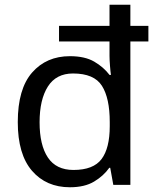

<svg xmlns="http://www.w3.org/2000/svg" viewBox="-20 -780 657 810"><path d="M275 10Q175 10 115 -59.5Q55 -129 55 -265Q55 -405 115.5 -474Q176 -543 275 -543Q338 -543 377.5 -520Q417 -497 442 -464H448Q446 -477 444 -502.5Q442 -528 442 -544V-605H229V-671H442V-760H530V-671H606V-605H530V0H458L445 -72H441Q417 -38 377 -14Q337 10 275 10ZM290 -63Q374 -63 408.5 -109Q443 -155 443 -248V-265Q443 -366 410 -418Q377 -470 288 -470Q217 -470 182 -415Q147 -360 147 -264Q147 -168 182 -115.5Q217 -63 290 -63Z"/></svg>

Font: Noto Sans Lepcha
Style: Regular
Weight: 400
Designer: Monotype Design Team
Foundry: Monotype Imaging Inc.
Version: Version 2.006; ttfautohint (v1.8.4.7-5d5b)